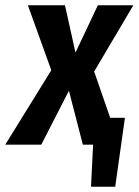

<svg xmlns="http://www.w3.org/2000/svg" viewBox="-64 -550 527 730"><path d="M294 -278 355 -102H411L374 160H282L290 0H251L198 -205L93 0H-44L131 -283L42 -530H183L223 -350L308 -530H443Z"/></svg>

Font: Fira Sans Extra Condensed SemiBold
Style: Italic
Weight: 600
Width: 3
Italic angle: -8°
Designer: Carrois Corporate & Edenspiekermann AG
Foundry: Carrois Corporate GbR & Edenspiekermann AG
Version: Version 4.203